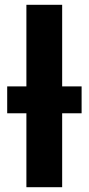

<svg xmlns="http://www.w3.org/2000/svg" viewBox="-20 -780 370 800"><path d="M90 0V-308H10V-420H90V-760H239V-420H320V-308H239V0Z"/></svg>

Font: Noto Sans IKEA
Style: Bold
Weight: 600
Designer: Monotype Design Team
Foundry: Monotype Imaging Inc.
Version: Version 2.001